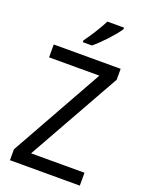

<svg xmlns="http://www.w3.org/2000/svg" viewBox="-172 -1026 839 1108"><g transform="rotate(20 247.5 -472.0)"><path d="M391 -934V-944H289C266 -899 228 -838 196 -795V-784H252C297 -820 366 -895 391 -934ZM463 0V-79H135L454 -647V-714H43V-635H352L34 -67V0Z"/></g></svg>

Font: Noto Sans Malayalam SemiCondensed
Style: Regular
Weight: 400
Width: 4
Designer: Jelle Bosma - Monotype Design Team
Foundry: Monotype Imaging Inc.
Version: Version 2.104